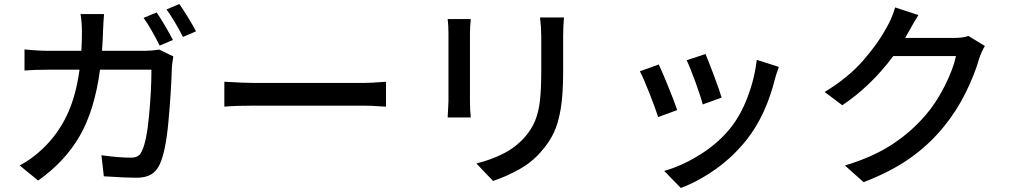

<svg xmlns="http://www.w3.org/2000/svg" viewBox="-20 -853 5040 956"><path d="M841 -654 775 -626Q732 -712 695 -764L760 -791Q778 -765 801.5 -725Q825 -685 841 -654ZM956 -697 891 -669Q874 -703 851.5 -741Q829 -779 809 -806L873 -833Q892 -806 916.5 -766Q941 -726 956 -697ZM836 -521Q832 -391 818.5 -245.5Q805 -100 776 -36Q760 -1 732.5 15.5Q705 32 660 32Q608 32 518 26L497 25L485 -80Q572 -68 630 -68Q653 -68 666 -75.5Q679 -83 687 -102Q710 -149 722 -276Q734 -403 734 -506H478Q451 -304 377 -176Q303 -48 170 46L78 -29Q140 -62 193 -113Q267 -183 312.5 -278Q358 -373 376 -506H224Q153 -506 102 -502V-607Q169 -600 224 -600H385Q388 -645 388 -696Q388 -716 386 -741Q384 -766 381 -783H498Q495 -748 493 -698Q492 -660 488 -600H704Q733 -600 773 -606L843 -572Q838 -541 836 -521Z M1246 -440H1790Q1827 -440 1902 -446V-322L1879 -323Q1831 -327 1790 -327H1246Q1154 -327 1097 -322V-446Q1196 -440 1246 -440Z M2784 -674V-496Q2784 -384 2772 -311.5Q2760 -239 2737 -191Q2714 -143 2674 -98Q2630 -46 2565.5 -10Q2501 26 2435 48L2352 -39Q2428 -58 2488 -89Q2548 -120 2592 -169Q2627 -209 2644.5 -252Q2662 -295 2668.5 -352Q2675 -409 2675 -502V-674Q2675 -714 2669 -766H2788Q2784 -714 2784 -674ZM2320 -684V-349Q2320 -308 2324 -268H2209Q2213 -336 2213 -349V-684Q2213 -730 2209 -758H2324Q2320 -716 2320 -684Z M3573 -367 3479 -333Q3470 -369 3443 -443.5Q3416 -518 3399 -553L3493 -584Q3507 -551 3535.5 -475Q3564 -399 3573 -367ZM3839 -461Q3793 -278 3699 -159Q3633 -75 3546.5 -13Q3460 49 3370 83L3287 -2Q3376 -27 3465.5 -83Q3555 -139 3615 -213Q3667 -277 3702 -368.5Q3737 -460 3748 -555L3858 -520Q3844 -481 3839 -461ZM3352 -305 3257 -270Q3243 -315 3212 -393Q3181 -471 3166 -498L3260 -532Q3276 -499 3306.5 -424Q3337 -349 3352 -305Z M4501 -689 4487 -664H4727Q4775 -664 4802 -674L4884 -624Q4869 -600 4856 -563Q4833 -482 4788 -391Q4743 -300 4680 -223Q4608 -134 4512 -66Q4416 2 4280 54L4187 -29Q4324 -70 4420 -132.5Q4516 -195 4588 -279Q4641 -340 4683.5 -424Q4726 -508 4740 -574H4428Q4316 -424 4174 -329L4086 -395Q4202 -465 4278 -552Q4354 -639 4400 -726Q4409 -741 4420 -767.5Q4431 -794 4437 -816L4553 -778Q4536 -752 4501 -689Z"/></svg>

Font: Sinter Medium
Style: Regular
Weight: 500
Foundry: Adobe & rsms
Version: Version 1.000